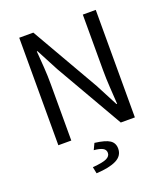

<svg xmlns="http://www.w3.org/2000/svg" viewBox="-157 -766 961 1101"><g transform="rotate(-20 323.5 -215.0)"><path d="M90 0V-656H176L413 -244L484 -108H488Q485 -158 481.5 -211.5Q478 -265 478 -317V-656H557V0H471L233 -413L162 -548H158Q162 -498 165.5 -446.5Q169 -395 169 -343V0ZM241 226 233 186Q296 181 319 169.5Q342 158 342 138Q342 118 324 108.5Q306 99 271 96L289 58Q354 66 380 83.5Q406 101 406 135Q406 179 363.5 200.5Q321 222 241 226Z"/></g></svg>

Font: Processing Sans Pro
Style: Regular
Weight: 400
Designer: Paul D. Hunt
Foundry: Adobe Systems Incorporated
Version: Version 2.020;PS 2.000;hotconv 1.0.86;makeotf.lib2.5.63406